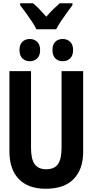

<svg xmlns="http://www.w3.org/2000/svg" viewBox="-20 -1152 570 1182"><path d="M262 10Q153 10 95.5 -50Q38 -110 38 -221V-714H171V-243Q171 -171 194 -140.5Q217 -110 264 -110Q314 -110 336.5 -141Q359 -172 359 -244V-714H492V-216Q492 -111 434 -50.5Q376 10 262 10ZM366 -775Q338 -775 320.5 -792.5Q303 -810 303 -844Q303 -878 320.5 -895Q338 -912 366 -912Q394 -912 412 -894.5Q430 -877 430 -844Q430 -810 412 -792.5Q394 -775 366 -775ZM163 -775Q136 -775 118 -792.5Q100 -810 100 -844Q100 -878 118 -895Q136 -912 163 -912Q191 -912 209 -894.5Q227 -877 227 -844Q227 -810 209 -792.5Q191 -775 163 -775ZM204 -972Q194 -993 176 -1020Q158 -1047 139 -1073.5Q120 -1100 104 -1120V-1132H183Q202 -1117 222.5 -1095.5Q243 -1074 265 -1049Q288 -1076 307.5 -1095Q327 -1114 348 -1132H426V-1120Q411 -1100 392 -1074Q373 -1048 355 -1021Q337 -994 326 -972Z"/></svg>

Font: Noto Sans Mono Condensed
Style: Bold
Weight: 700
Width: 3
Designer: Monotype Design Team
Foundry: Monotype Imaging Inc.
Version: Version 2.014